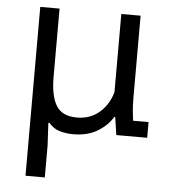

<svg xmlns="http://www.w3.org/2000/svg" viewBox="-51 -546 702 793"><g transform="rotate(5 300.0 -150.0)"><path d="M432 -74H428Q408 -39 366.5 -13.5Q325 12 265 12Q234 12 208 4Q182 -4 164 -26H159L164 67V200H84V-500H164V-217Q164 -138 188.5 -98Q213 -58 274 -58Q329 -58 367 -90.5Q405 -123 420 -176V-500H500V-163Q500 -124 502.5 -102.5Q505 -81 507 -65H571V0H443Z"/></g></svg>

Font: PT Mono
Style: Regular
Weight: 400
Monospace: yes
Designer: A.Korolkova, I.Chaeva
Foundry: ParaType Ltd
Version: Version 1.001W OFL